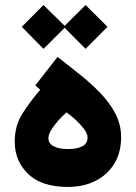

<svg xmlns="http://www.w3.org/2000/svg" viewBox="-20 -739 536 757"><path d="M138.7 -385.3 119.1 -402.3 207 -514.6Q250 -481 293.9 -446Q337.9 -411.1 375 -372.8Q412.1 -334.5 434.8 -291.3Q457.5 -248 457.5 -198.7Q457.5 -137.2 430.4 -93.3Q403.3 -49.3 356 -25.6Q308.6 -2 248 -2Q144 -2 91.1 -53Q38.1 -104 38.1 -180.7Q38.1 -243.2 67.9 -290.3Q97.7 -337.4 138.7 -385.3ZM325.2 -197.3Q325.2 -211.4 311.8 -229.7Q298.3 -248 279.1 -265.9Q259.8 -283.7 242.2 -295.9Q227.5 -283.2 210.9 -264.9Q194.3 -246.6 182.6 -227.8Q170.9 -209 170.9 -194.3Q170.9 -172.9 192.1 -162.1Q213.4 -151.4 247.6 -151.4Q284.7 -151.4 304.9 -162.4Q325.2 -173.3 325.2 -197.3ZM151.4 -719.2 234.9 -637.2 317.4 -719.2 403.8 -633.3 317.4 -546.4 234.9 -629.4 151.4 -546.4 65.9 -633.3Z"/></svg>

Font: Vazirmatn UI NL Black
Style: Regular
Weight: 900
Designer: Saber Rastikerdar
Foundry: Saber Rastikerdar
Version: Version 33.003